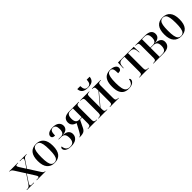

<svg xmlns="http://www.w3.org/2000/svg" viewBox="409 -2362 3990 3990"><g transform="rotate(-45 2404.5 -367.0)"><path d="M6 0V-10H25Q55 -10 74.5 -22Q94 -34 119 -71L242 -257L103 -475Q84 -504 68 -515Q52 -526 29 -526H22V-536H277V-526H259Q230 -526 219 -520.5Q208 -515 208 -504Q208 -488 231 -451L313 -322L395 -443Q408 -463 415 -478Q422 -493 422 -503Q422 -526 372 -526H327V-536H528V-526H515Q485 -526 466.5 -514.5Q448 -503 424 -468L320 -312L480 -62Q499 -31 514 -20.5Q529 -10 548 -10H553V0H295V-10H317Q347 -10 360 -16Q373 -22 373 -34Q373 -45 364.5 -61Q356 -77 340 -102L248 -247L146 -92Q119 -51 119 -33Q119 -10 167 -10H218V0Z M816 10Q711 10 651.5 -59Q592 -128 592 -269Q592 -546 818 -546Q923 -546 982 -477.5Q1041 -409 1041 -269Q1041 -127 984 -58.5Q927 10 816 10ZM817 0Q860 0 885.5 -26.5Q911 -53 922 -112Q933 -171 933 -269Q933 -367 921.5 -425.5Q910 -484 884.5 -510Q859 -536 816 -536Q774 -536 748.5 -510Q723 -484 712 -425.5Q701 -367 701 -269Q701 -171 712.5 -112Q724 -53 749.5 -26.5Q775 0 817 0Z M1300 10Q1238 10 1199.5 -5.5Q1161 -21 1144 -44Q1127 -67 1127 -90Q1127 -123 1157 -132Q1165 -65 1197 -33Q1229 -1 1285 -1Q1345 -1 1373 -36Q1401 -71 1401 -141Q1401 -211 1374.5 -243.5Q1348 -276 1294 -276H1218V-286H1294Q1387 -286 1387 -412Q1387 -536 1303 -536Q1260 -536 1240.5 -501Q1221 -466 1221 -387Q1178 -387 1158 -402.5Q1138 -418 1138 -444Q1138 -470 1155 -493Q1172 -516 1210 -531Q1248 -546 1311 -546Q1397 -546 1445 -507Q1493 -468 1493 -406Q1493 -358 1459.5 -323Q1426 -288 1344 -283V-281Q1433 -275 1471 -239Q1509 -203 1509 -147Q1509 -79 1457.5 -34.5Q1406 10 1300 10Z M1554 0V-10H1557Q1578 -10 1595.5 -31Q1613 -52 1641 -103L1722 -255Q1691 -261 1663 -277.5Q1635 -294 1617.5 -322.5Q1600 -351 1600 -391Q1600 -458 1645 -497Q1690 -536 1792 -536H2065V-526H2061Q2025 -526 2006.5 -511Q1988 -496 1988 -443V-79Q1988 -37 2006 -23.5Q2024 -10 2059 -10H2071V0H1801V-10H1810Q1843 -10 1862.5 -22Q1882 -34 1882 -79V-255H1823L1740 -84Q1724 -52 1701.5 -33.5Q1679 -15 1644 -7.5Q1609 0 1554 0ZM1812 -265H1882V-526H1807Q1755 -526 1731.5 -493Q1708 -460 1708 -394Q1708 -331 1732.5 -298Q1757 -265 1812 -265Z M2412 -606Q2319 -606 2276.5 -641.5Q2234 -677 2230 -744H2318Q2320 -674 2342 -645Q2364 -616 2412 -616Q2460 -616 2482.5 -645Q2505 -674 2507 -744H2594Q2589 -677 2546.5 -641.5Q2504 -606 2412 -606ZM2107 0V-10H2120Q2151 -10 2171.5 -21.5Q2192 -33 2192 -79V-457Q2192 -502 2171.5 -514Q2151 -526 2120 -526H2107V-536H2371V-526H2362Q2334 -526 2315.5 -515Q2297 -504 2297 -461V-144L2519 -410V-461Q2519 -503 2501 -514.5Q2483 -526 2456 -526H2451V-536H2709V-526H2698Q2666 -526 2645.5 -514.5Q2625 -503 2625 -457V-79Q2625 -34 2645.5 -22Q2666 -10 2698 -10H2709V0H2446V-10H2456Q2484 -10 2501.5 -21.5Q2519 -33 2519 -76V-394L2297 -128V-75Q2297 -33 2315.5 -21.5Q2334 -10 2361 -10H2370V0Z M2994 10Q2929 10 2880 -16.5Q2831 -43 2803.5 -104Q2776 -165 2776 -268Q2776 -374 2804 -434.5Q2832 -495 2880.5 -520.5Q2929 -546 2991 -546Q3064 -546 3111.5 -518Q3159 -490 3159 -442Q3159 -412 3137.5 -394Q3116 -376 3065 -376Q3065 -464 3049 -500Q3033 -536 2989 -536Q2955 -536 2932 -513.5Q2909 -491 2896.5 -432.5Q2884 -374 2884 -269Q2884 -170 2897.5 -111Q2911 -52 2939.5 -26.5Q2968 -1 3013 -1Q3061 -1 3092.5 -30.5Q3124 -60 3137 -132Q3162 -126 3162 -94Q3162 -71 3144.5 -47Q3127 -23 3090 -6.5Q3053 10 2994 10Z M3313 0V-10H3325Q3360 -10 3379 -22.5Q3398 -35 3398 -79V-526H3347Q3303 -526 3277.5 -515.5Q3252 -505 3240 -479.5Q3228 -454 3225 -408L3222 -372H3212L3218 -536H3682L3688 -372H3678L3675 -408Q3672 -454 3660 -479.5Q3648 -505 3622.5 -515.5Q3597 -526 3553 -526H3504V-79Q3504 -35 3522.5 -22.5Q3541 -10 3574 -10H3592V0Z M3724 0V-10H3737Q3768 -10 3788.5 -21.5Q3809 -33 3809 -78V-458Q3809 -502 3788.5 -514Q3768 -526 3737 -526H3724V-536H4003Q4102 -536 4148 -502Q4194 -468 4194 -405Q4194 -293 4051 -279V-277Q4217 -267 4217 -148Q4217 -79 4169.5 -39.5Q4122 0 4023 0ZM3992 -281Q4044 -281 4066 -314Q4088 -347 4088 -403Q4088 -463 4066 -494.5Q4044 -526 3992 -526H3914V-281ZM3996 -10Q4054 -10 4079.5 -43Q4105 -76 4105 -146Q4105 -213 4076.5 -242Q4048 -271 3992 -271H3914V-10Z M4535 10Q4430 10 4370.5 -59Q4311 -128 4311 -269Q4311 -546 4537 -546Q4642 -546 4701 -477.5Q4760 -409 4760 -269Q4760 -127 4703 -58.5Q4646 10 4535 10ZM4536 0Q4579 0 4604.5 -26.5Q4630 -53 4641 -112Q4652 -171 4652 -269Q4652 -367 4640.5 -425.5Q4629 -484 4603.5 -510Q4578 -536 4535 -536Q4493 -536 4467.5 -510Q4442 -484 4431 -425.5Q4420 -367 4420 -269Q4420 -171 4431.5 -112Q4443 -53 4468.5 -26.5Q4494 0 4536 0Z"/></g></svg>

Font: Noto Serif Display SemiCondensed Medium
Style: Regular
Weight: 500
Width: 4
Designer: Monotype Design Team
Foundry: Monotype Imaging Inc.
Version: Version 2.009